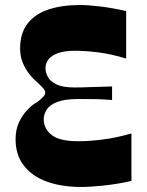

<svg xmlns="http://www.w3.org/2000/svg" viewBox="-20 -732 584 764"><path d="M503 -12Q445 1 391 6.5Q337 12 303 12Q225 12 166 -9.5Q107 -31 74.5 -73.5Q42 -116 42 -178Q42 -216 55.5 -245Q69 -274 89 -295Q109 -316 128 -326Q160 -349 160 -363Q160 -371 153 -379.5Q146 -388 130 -403Q113 -417 97 -437Q81 -457 70.5 -482.5Q60 -508 60 -539Q60 -600 90 -638.5Q120 -677 173.5 -694.5Q227 -712 298 -712Q331 -712 377.5 -706.5Q424 -701 482 -688V-499Q423 -517 371.5 -523.5Q320 -530 278 -530Q238 -530 212 -521Q186 -512 173.5 -496.5Q161 -481 161 -460Q161 -444 170.5 -426Q180 -408 205 -396Q230 -384 276 -384Q306 -384 343 -385.5Q380 -387 426 -388V-334Q393 -337 362.5 -337.5Q332 -338 292 -338Q237 -338 207 -326Q177 -314 165.5 -295.5Q154 -277 154 -257Q154 -220 185.5 -195Q217 -170 291 -170Q336 -170 390 -177Q444 -184 503 -201Z"/></svg>

Font: Ojuju
Style: Bold
Weight: 700
Designer: Chisaokwu Joboson, Mirko Velimirovic
Foundry: Udi Foundry
Version: Version 1.000